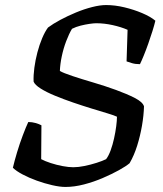

<svg xmlns="http://www.w3.org/2000/svg" viewBox="-20 -740 647 760"><path d="M239 0Q217 0 186.5 -7Q156 -14 125.5 -25Q95 -36 69.5 -49.5Q44 -63 31 -76Q37 -102 47.5 -137Q58 -172 70.5 -205Q83 -238 92 -257Q107 -257 121 -253Q135 -249 144 -244L143 -110Q158 -102 181 -94.5Q204 -87 228 -82.5Q252 -78 270 -78Q290 -78 314.5 -83Q339 -88 362.5 -95.5Q386 -103 400 -110Q410 -123 418 -145Q426 -167 431.5 -192Q437 -217 440 -240Q443 -263 443 -278Q433 -283 406.5 -291Q380 -299 344 -310Q308 -321 270 -334Q232 -347 198 -361Q164 -375 141 -389.5Q118 -404 113 -417Q112 -442 116 -472Q120 -502 128 -532.5Q136 -563 147 -589Q158 -615 170 -631Q190 -646 219 -661.5Q248 -677 280.5 -690.5Q313 -704 344.5 -712Q376 -720 400 -720Q435 -720 472.5 -711Q510 -702 543 -688Q576 -674 595 -658Q591 -641 583.5 -617Q576 -593 567 -567.5Q558 -542 549 -520Q540 -498 534 -486Q516 -486 502.5 -490Q489 -494 481 -497L485 -622Q460 -633 426.5 -640.5Q393 -648 361 -648Q351 -648 334 -645.5Q317 -643 299 -638.5Q281 -634 265 -626Q253 -606 242 -577Q231 -548 224.5 -517Q218 -486 217 -459Q231 -451 267 -439Q303 -427 349 -413.5Q395 -400 439 -384Q483 -368 514 -352Q545 -336 550 -319Q549 -283 542 -242.5Q535 -202 523 -163.5Q511 -125 493 -94Q479 -82 451 -66.5Q423 -51 387 -35.5Q351 -20 312.5 -10Q274 0 239 0Z"/></svg>

Font: Texturina 12pt Medium
Style: Italic
Weight: 500
Italic angle: -11°
Designer: Guillermo Torres Carreño
Foundry: Omnibus-Type
Version: Version 1.002